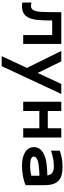

<svg xmlns="http://www.w3.org/2000/svg" viewBox="752 -1268 775 2320"><g transform="rotate(90 1140.0 -107.5)"><path d="M510 0V-460H127C127 -373 126 -280 123 -220C118 -127 93 -94 52 -94C38 -94 24 -96 10 -100V10C24 14 38 15 52 15C161 15 210 -50 221 -180C226 -237 227 -277 227 -350H403V0Z M595 -460 800 -45 658 260H779L1115 -460H994L861 -175L721 -460Z M1209 -460V0H1321V-195H1529V0H1641V-460H1529V-297H1321V-460Z M1757 -129C1757 -37 1848 15 1984 15C2070 15 2170 -5 2217 -30V-255C2217 -439 2127 -475 1995 -475C1916 -475 1852 -462 1800 -441V-336C1862 -357 1925 -370 1985 -370C2054 -370 2089 -351 2099 -292C2057 -290 2010 -288 1974 -284C1838 -271 1757 -215 1757 -129ZM1871 -127C1871 -158 1912 -180 1974 -187C2012 -192 2060 -195 2103 -196V-99C2064 -88 2026 -84 1984 -84C1922 -84 1871 -93 1871 -127Z"/></g></svg>

Font: KT Kiyosuna Sans Bold
Style: Regular
Weight: 700
Designer: [Zen Kaku Gothic] Yoshimichi Ohira
Version: Version 1.010;Glyphs 3.1.2 (3151)